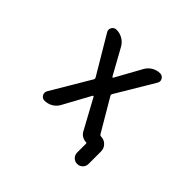

<svg xmlns="http://www.w3.org/2000/svg" viewBox="-197 -1005 1394 1394"><g transform="rotate(45 500.0 -308.0)"><path d="M693.4 79.1V-13.7Q693.4 -19.5 687.5 -19.5Q666 -19.5 647 -30.3Q627.9 -41 617.2 -60.5L491.2 -292Q489.3 -294.9 486.3 -294.9Q483.4 -294.9 481.4 -292L367.2 -83Q351.6 -53.7 322.8 -36.6Q293.9 -19.5 259.8 -19.5Q236.3 -19.5 224.6 -40Q218.8 -49.8 218.8 -60.5Q218.8 -71.3 224.6 -81.1L403.3 -382.8Q408.2 -391.6 403.3 -400.4L230.5 -691.4Q223.6 -702.1 223.6 -712.9Q223.6 -722.7 229.5 -733.4Q242.2 -753.9 265.6 -753.9Q299.8 -753.9 329.1 -736.8Q358.4 -719.7 375 -690.4L485.4 -491.2Q487.3 -488.3 490.2 -488.3Q493.2 -488.3 495.1 -491.2L606.4 -692.4Q623 -720.7 651.4 -737.3Q679.7 -753.9 712.9 -753.9Q736.3 -753.9 748 -733.4Q753.9 -723.6 753.9 -713.9Q753.9 -703.1 748 -693.4L573.2 -400.4Q568.4 -391.6 573.2 -382.8L719.7 -133.8Q724.6 -126 733.4 -126Q765.6 -126 788.1 -103.5Q810.5 -81.1 810.5 -48.8V79.1Q810.5 103.5 793.5 120.6Q776.4 137.7 752 137.7Q727.5 137.7 710.4 120.6Q693.4 103.5 693.4 79.1Z"/></g></svg>

Font: Rounded-X Mgen+ 1m medium
Style: Regular
Weight: 500
Designer: [Source Han Sans]
Ryoko NISHIZUKA  (kana & ideographs); Paul D. Hunt (Latin, Greek & Cyrillic); Wenlong ZHANG  (bopomofo
Version: Version 1.059.20150602